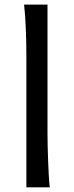

<svg xmlns="http://www.w3.org/2000/svg" viewBox="-20 -801 316 821"><path d="M183.1 -231.9Q183.1 -208.5 183.8 -176.8Q184.6 -145 185.8 -112.3Q187 -79.6 188.7 -49.8Q190.4 -20 192.9 0H92.8V-551.8Q92.8 -623 90.3 -680.9Q87.9 -738.8 83 -781.2H183.1Z"/></svg>

Font: Andika CyrE
Style: Regular
Weight: 400
Designer: Victor Gaultney, Annie Olsen, Julie Remington, Don Collingsworth, Eric Hays, Becca Hirsbrunner
Foundry: SIL International
Version: Version 5.000